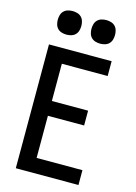

<svg xmlns="http://www.w3.org/2000/svg" viewBox="-140 -1028 779 1101"><g transform="rotate(15 250.0 -477.5)"><path d="M68 0V-735H440V-647H168V-426H383V-338H168V-88H440V0ZM350 -815Q336 -815 322 -819Q308 -823 298 -833Q288 -843 284 -857Q280 -871 280 -885Q280 -899 284 -913Q288 -927 298 -937Q308 -947 322 -951Q336 -955 350 -955Q364 -955 378 -951Q392 -947 402 -937Q412 -927 416 -913Q420 -899 420 -885Q420 -871 416 -857Q412 -843 402 -833Q392 -823 378 -819Q364 -815 350 -815ZM150 -815Q136 -815 122 -819Q108 -823 98 -833Q88 -843 84 -857Q80 -871 80 -885Q80 -899 84 -913Q88 -927 98 -937Q108 -947 122 -951Q136 -955 150 -955Q164 -955 178 -951Q192 -947 202 -937Q212 -927 216 -913Q220 -899 220 -885Q220 -871 216 -857Q212 -843 202 -833Q192 -823 178 -819Q164 -815 150 -815Z"/></g></svg>

Font: Iosevka Term Curly Semibold
Style: Regular
Weight: 600
Designer: Belleve Invis
Foundry: Belleve Invis
Version: Version 32.3.0